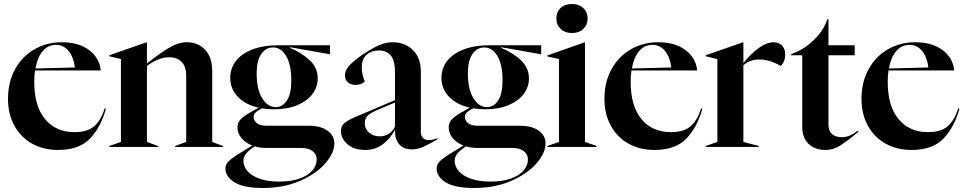

<svg xmlns="http://www.w3.org/2000/svg" viewBox="-20 -734 4815 959"><path d="M20 -240Q20 -324 55.5 -388.5Q91 -453 152.5 -488Q214 -523 288 -523Q374 -523 426 -483Q478 -443 483 -382H155Q151 -359 151 -326Q151 -204 205 -139Q259 -74 352 -74Q416 -74 450 -103Q484 -132 503 -193L509 -191Q485 -101 430.5 -43Q376 15 270 15Q197 15 140.5 -16.5Q84 -48 52 -106Q20 -164 20 -240ZM354 -397Q348 -448 323 -479Q298 -510 260 -510Q220 -510 193.5 -479Q167 -448 157 -392Z M526 -5 584 -25V-439L526 -453V-458L713 -523H714V-417Q781 -470 826.5 -496.5Q872 -523 912 -523Q970 -523 1005 -485Q1040 -447 1040 -379V-25L1094 -5V0H855V-5L910 -25V-356Q910 -401 887.5 -424.5Q865 -448 826 -448Q798 -448 772 -437.5Q746 -427 714 -405V-25L769 -5V0H526Z M1106 108Q1106 90 1118 76Q1130 62 1160 42L1240 -7Q1206 -20 1186 -44.5Q1166 -69 1166 -98Q1166 -120 1180.5 -136.5Q1195 -153 1234 -175L1272 -196Q1206 -211 1168 -250.5Q1130 -290 1130 -345Q1130 -392 1157.5 -428.5Q1185 -465 1239.5 -486.5Q1294 -508 1372 -508H1628V-463L1429 -498L1428 -495Q1488 -470 1527.5 -432.5Q1567 -395 1567 -342Q1567 -300 1541 -265Q1515 -230 1465.5 -209Q1416 -188 1347 -188Q1318 -188 1288 -193Q1265 -181 1256 -171.5Q1247 -162 1247 -150Q1247 -131 1263.5 -118.5Q1280 -106 1311 -106H1522Q1581 -106 1615.5 -81.5Q1650 -57 1650 -17Q1650 29 1605.5 81Q1561 133 1479.5 169Q1398 205 1292 205Q1196 205 1151 176.5Q1106 148 1106 108ZM1375 173Q1435 173 1477.5 157.5Q1520 142 1541 116.5Q1562 91 1562 63Q1562 37 1541.5 21Q1521 5 1484 5H1309Q1279 5 1252 -3Q1221 18 1208.5 34Q1196 50 1196 70Q1196 97 1216 120.5Q1236 144 1276.5 158.5Q1317 173 1375 173ZM1357 -199Q1392 -199 1413.5 -232.5Q1435 -266 1435 -332Q1435 -411 1409.5 -454Q1384 -497 1344 -497Q1308 -497 1285 -464.5Q1262 -432 1262 -366Q1262 -288 1289.5 -243.5Q1317 -199 1357 -199Z M1683 -80Q1683 -102 1697.5 -116.5Q1712 -131 1753 -149L1953 -234V-372Q1953 -431 1932 -456.5Q1911 -482 1873 -482Q1835 -482 1811 -460.5Q1787 -439 1787 -398Q1787 -364 1802 -326Q1783 -310 1756 -310Q1732 -310 1717.5 -323Q1703 -336 1703 -358Q1703 -381 1723 -404.5Q1743 -428 1792 -462Q1842 -495 1875 -509Q1908 -523 1941 -523Q2003 -523 2042.5 -484Q2082 -445 2082 -376V-74Q2082 -56 2093 -45Q2104 -34 2122 -34Q2140 -34 2165 -44V-38Q2118 -11 2091.5 0.5Q2065 12 2037 12Q1997 12 1975 -12Q1953 -36 1953 -78V-86Q1930 -42 1892.5 -13.5Q1855 15 1803 15Q1748 15 1715.5 -13.5Q1683 -42 1683 -80ZM1877 -53Q1904 -53 1924.5 -67.5Q1945 -82 1953 -103V-222L1859 -182Q1827 -168 1814.5 -154Q1802 -140 1802 -119Q1802 -91 1823 -72Q1844 -53 1877 -53Z M2161 108Q2161 90 2173 76Q2185 62 2215 42L2295 -7Q2261 -20 2241 -44.5Q2221 -69 2221 -98Q2221 -120 2235.5 -136.5Q2250 -153 2289 -175L2327 -196Q2261 -211 2223 -250.5Q2185 -290 2185 -345Q2185 -392 2212.5 -428.5Q2240 -465 2294.5 -486.5Q2349 -508 2427 -508H2683V-463L2484 -498L2483 -495Q2543 -470 2582.5 -432.5Q2622 -395 2622 -342Q2622 -300 2596 -265Q2570 -230 2520.5 -209Q2471 -188 2402 -188Q2373 -188 2343 -193Q2320 -181 2311 -171.5Q2302 -162 2302 -150Q2302 -131 2318.5 -118.5Q2335 -106 2366 -106H2577Q2636 -106 2670.5 -81.5Q2705 -57 2705 -17Q2705 29 2660.5 81Q2616 133 2534.5 169Q2453 205 2347 205Q2251 205 2206 176.5Q2161 148 2161 108ZM2430 173Q2490 173 2532.5 157.5Q2575 142 2596 116.5Q2617 91 2617 63Q2617 37 2596.5 21Q2576 5 2539 5H2364Q2334 5 2307 -3Q2276 18 2263.5 34Q2251 50 2251 70Q2251 97 2271 120.5Q2291 144 2331.5 158.5Q2372 173 2430 173ZM2412 -199Q2447 -199 2468.5 -232.5Q2490 -266 2490 -332Q2490 -411 2464.5 -454Q2439 -497 2399 -497Q2363 -497 2340 -464.5Q2317 -432 2317 -366Q2317 -288 2344.5 -243.5Q2372 -199 2412 -199Z M2714 -5 2772 -25V-439L2714 -452V-457L2901 -523H2902V-25L2960 -5V0H2714ZM2759 -641Q2759 -674 2780 -694Q2801 -714 2837 -714Q2872 -714 2893.5 -693.5Q2915 -673 2915 -641Q2915 -610 2893.5 -589.5Q2872 -569 2837 -569Q2802 -569 2780.5 -589.5Q2759 -610 2759 -641Z M2999 -240Q2999 -324 3034.5 -388.5Q3070 -453 3131.5 -488Q3193 -523 3267 -523Q3353 -523 3405 -483Q3457 -443 3462 -382H3134Q3130 -359 3130 -326Q3130 -204 3184 -139Q3238 -74 3331 -74Q3395 -74 3429 -103Q3463 -132 3482 -193L3488 -191Q3464 -101 3409.5 -43Q3355 15 3249 15Q3176 15 3119.5 -16.5Q3063 -48 3031 -106Q2999 -164 2999 -240ZM3333 -397Q3327 -448 3302 -479Q3277 -510 3239 -510Q3199 -510 3172.5 -479Q3146 -448 3136 -392Z M3505 -5 3563 -25V-439L3505 -453V-458L3692 -523H3693V-420Q3780 -523 3844 -523Q3870 -523 3886 -506.5Q3902 -490 3902 -462Q3902 -427 3880 -405Q3822 -437 3772 -437Q3727 -437 3693 -408V-25L3770 -5V0H3505Z M3987 -100V-458H3932V-464Q3993 -484 4044.5 -534Q4096 -584 4112 -638H4118V-508H4249V-458H4118V-111Q4118 -81 4135 -65Q4152 -49 4185 -49Q4207 -49 4225 -57Q4243 -65 4264 -81L4268 -76Q4204 -23 4171.5 -4Q4139 15 4103 15Q4050 15 4018.5 -15.5Q3987 -46 3987 -100Z M4283 -240Q4283 -324 4318.5 -388.5Q4354 -453 4415.5 -488Q4477 -523 4551 -523Q4637 -523 4689 -483Q4741 -443 4746 -382H4418Q4414 -359 4414 -326Q4414 -204 4468 -139Q4522 -74 4615 -74Q4679 -74 4713 -103Q4747 -132 4766 -193L4772 -191Q4748 -101 4693.5 -43Q4639 15 4533 15Q4460 15 4403.5 -16.5Q4347 -48 4315 -106Q4283 -164 4283 -240ZM4617 -397Q4611 -448 4586 -479Q4561 -510 4523 -510Q4483 -510 4456.5 -479Q4430 -448 4420 -392Z"/></svg>

Font: Nyght Serif Medium
Style: Regular
Weight: 500
Designer: Maksym Kobuzan
Version: Version 0.410